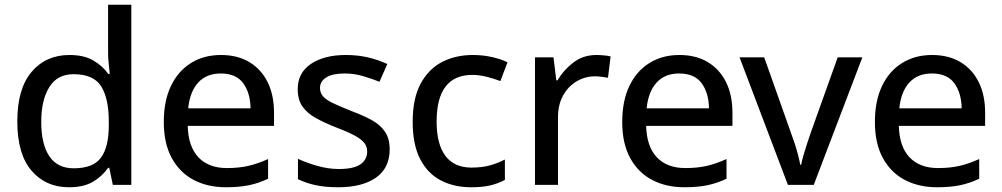

<svg xmlns="http://www.w3.org/2000/svg" viewBox="-20 -780 4226 810"><path d="M271 10Q173 10 113 -60Q53 -130 53 -268Q53 -406 113.5 -477Q174 -548 273 -548Q334 -548 373.5 -525Q413 -502 437 -468H443Q442 -482 439 -508Q436 -534 436 -552V-760H534V0H456L441 -72H436Q413 -38 373.5 -14Q334 10 271 10ZM291 -70Q373 -70 406 -115Q439 -160 439 -251V-267Q439 -364 407 -415.5Q375 -467 290 -467Q222 -467 188 -412.5Q154 -358 154 -266Q154 -172 188 -121Q222 -70 291 -70Z M912 -548Q982 -548 1032 -518Q1082 -488 1109 -433.5Q1136 -379 1136 -305V-249H772Q774 -162 817 -116.5Q860 -71 937 -71Q989 -71 1029 -80.5Q1069 -90 1111 -109V-26Q1071 -7 1030 1.5Q989 10 933 10Q856 10 797 -21Q738 -52 704.5 -113.5Q671 -175 671 -265Q671 -354 701 -417Q731 -480 785.5 -514Q840 -548 912 -548ZM911 -470Q851 -470 816 -431.5Q781 -393 774 -323H1037Q1036 -388 1006 -429Q976 -470 911 -470Z M1624 -150Q1624 -71 1566 -30.5Q1508 10 1407 10Q1351 10 1310.5 1Q1270 -8 1237 -24V-110Q1271 -94 1317.5 -80.5Q1364 -67 1409 -67Q1473 -67 1501 -87Q1529 -107 1529 -141Q1529 -160 1518.5 -175Q1508 -190 1480 -206Q1452 -222 1399 -242Q1348 -262 1311.5 -282.5Q1275 -303 1255.5 -331.5Q1236 -360 1236 -404Q1236 -473 1292 -510.5Q1348 -548 1439 -548Q1489 -548 1532 -538Q1575 -528 1614 -510L1581 -435Q1546 -449 1509.5 -459.5Q1473 -470 1434 -470Q1383 -470 1356.5 -453.5Q1330 -437 1330 -409Q1330 -389 1342.5 -374Q1355 -359 1384.5 -345Q1414 -331 1464 -311Q1515 -292 1550.5 -272Q1586 -252 1605 -223Q1624 -194 1624 -150Z M1968 10Q1895 10 1839.5 -19Q1784 -48 1752.5 -109Q1721 -170 1721 -266Q1721 -365 1754.5 -427Q1788 -489 1845 -518.5Q1902 -548 1975 -548Q2018 -548 2057 -539Q2096 -530 2121 -517L2091 -438Q2065 -448 2033.5 -456Q2002 -464 1973 -464Q1822 -464 1822 -267Q1822 -172 1859 -122.5Q1896 -73 1969 -73Q2014 -73 2047.5 -82.5Q2081 -92 2110 -107V-21Q2082 -6 2049 2Q2016 10 1968 10Z M2496 -548Q2510 -548 2527 -546.5Q2544 -545 2556 -542L2545 -452Q2533 -454 2518 -456Q2503 -458 2490 -458Q2449 -458 2413 -437Q2377 -416 2355.5 -377Q2334 -338 2334 -285V0H2237V-538H2315L2327 -441H2332Q2357 -484 2398.5 -516Q2440 -548 2496 -548Z M2846 -548Q2916 -548 2966 -518Q3016 -488 3043 -433.5Q3070 -379 3070 -305V-249H2706Q2708 -162 2751 -116.5Q2794 -71 2871 -71Q2923 -71 2963 -80.5Q3003 -90 3045 -109V-26Q3005 -7 2964 1.5Q2923 10 2867 10Q2790 10 2731 -21Q2672 -52 2638.5 -113.5Q2605 -175 2605 -265Q2605 -354 2635 -417Q2665 -480 2719.5 -514Q2774 -548 2846 -548ZM2845 -470Q2785 -470 2750 -431.5Q2715 -393 2708 -323H2971Q2970 -388 2940 -429Q2910 -470 2845 -470Z M3304 0 3100 -538H3204L3316 -222Q3324 -201 3332.5 -175Q3341 -149 3347 -125.5Q3353 -102 3356 -85H3360Q3363 -102 3370 -126Q3377 -150 3385.5 -176Q3394 -202 3401 -222L3514 -538H3618L3413 0Z M3912 -548Q3982 -548 4032 -518Q4082 -488 4109 -433.5Q4136 -379 4136 -305V-249H3772Q3774 -162 3817 -116.5Q3860 -71 3937 -71Q3989 -71 4029 -80.5Q4069 -90 4111 -109V-26Q4071 -7 4030 1.5Q3989 10 3933 10Q3856 10 3797 -21Q3738 -52 3704.5 -113.5Q3671 -175 3671 -265Q3671 -354 3701 -417Q3731 -480 3785.5 -514Q3840 -548 3912 -548ZM3911 -470Q3851 -470 3816 -431.5Q3781 -393 3774 -323H4037Q4036 -388 4006 -429Q3976 -470 3911 -470Z"/></svg>

Font: Noto Sans Sundanese Medium
Style: Regular
Weight: 500
Version: Version 2.003